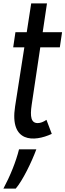

<svg xmlns="http://www.w3.org/2000/svg" viewBox="-49 -768 382 1120"><path d="M39 -147C6 66 150 61 253 13L222 -69C205 -57 187 -50 171 -50C133 -50 125 -85 136 -158L186 -492H300L313 -580H200L225 -748H133L107 -580H41L28 -492H93ZM62 103C44 176 10 259 -29 332H43C83 285 135 179 163 103Z"/></svg>

Font: Smiley Sans Oblique
Style: Regular
Weight: 400
Italic angle: -8°
Designer: oooooohmygosh, Nagisa Chen, Janine Sui, Heda Shi, Jian Li
Foundry: atelierAnchor
Version: Version 2.0.1